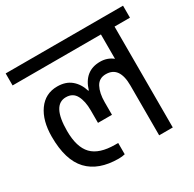

<svg xmlns="http://www.w3.org/2000/svg" viewBox="-151 -779 937 928"><g transform="rotate(-30 317.5 -315.0)"><path d="M645 -563H559V0H483V-278Q483 -385 407 -385Q369 -385 352 -353Q335 -321 335 -270V-200H257V-270Q257 -321 240 -353Q223 -385 184 -385Q108 -385 108 -241Q108 -150 148 -108.5Q188 -67 277 -67H293V-4Q278 0 258 0Q146 0 88 -61.5Q30 -123 30 -253Q30 -343 68.5 -397Q107 -451 174 -451Q221 -451 251 -426Q281 -401 294 -358H297Q325 -451 413 -451Q453 -451 483 -427V-563H-10V-630H645Z"/></g></svg>

Font: Pragati Narrow
Style: Regular
Weight: 400
Designer: Hector Gatti, Marcela Romero, Pablo Cosgaya and Nicolas Silva
Foundry: Omnibus-Type
Version: Version 1.010; ttfautohint (v1.3)